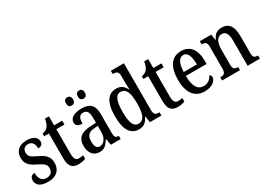

<svg xmlns="http://www.w3.org/2000/svg" viewBox="-11 -1514 3137 2279"><g transform="rotate(-30 1557.5 -375.0)"><path d="M189 10C299 10 364 -49 364 -148C364 -235 319 -275 230 -316C153 -352 125 -372 125 -423C125 -468 150 -498 200 -498C251 -498 281 -461 281 -393C324 -393 347 -415 347 -452C347 -502 303 -546 209 -546C110 -546 43 -495 43 -401C43 -314 85 -278 181 -231C256 -194 281 -173 281 -125C281 -72 252 -39 192 -39C127 -39 97 -90 97 -163C65 -163 33 -146 33 -96C33 -27 88 10 189 10Z M605 10C648 10 683 0 701 -8V-57C682 -53 664 -49 641 -49C600 -49 581 -78 581 -147V-483H692V-536H581V-659H527C518 -607 507 -580 489 -559C471 -537 446 -524 414 -520V-483H479V-146C479 -30 521 10 605 10Z M1044 -635C1069 -635 1092 -649 1092 -690C1092 -733 1069 -747 1044 -747C1017 -747 996 -733 996 -690C996 -649 1017 -635 1044 -635ZM881 -635C906 -635 930 -649 930 -690C930 -733 906 -747 881 -747C855 -747 833 -733 833 -690C833 -649 855 -635 881 -635ZM893 10C964 10 990 -27 1027 -83H1034L1049 0H1184V-44H1181C1142 -44 1128 -60 1128 -116V-374C1128 -500 1072 -547 961 -547C866 -547 797 -514 797 -449C797 -406 826 -386 884 -386C884 -451 897 -495 954 -495C1014 -495 1026 -447 1026 -373V-314L955 -311C825 -306 761 -257 761 -151C761 -41 819 10 893 10ZM927 -48C885 -48 866 -85 866 -145C866 -223 894 -263 979 -268L1027 -271V-191C1027 -108 987 -48 927 -48Z M1434 10C1502 10 1542 -28 1568 -88H1571L1585 0H1742V-44H1734C1694 -44 1667 -55 1667 -115V-760H1488V-716H1495C1533 -716 1565 -707 1565 -649V-569C1565 -533 1566 -493 1568 -461H1563C1539 -511 1501 -546 1436 -546C1323 -546 1260 -460 1260 -267C1260 -75 1323 10 1434 10ZM1460 -51C1392 -51 1365 -122 1365 -266C1365 -408 1392 -486 1459 -486C1540 -486 1565 -408 1565 -267C1565 -130 1537 -51 1460 -51Z M1965 10C2008 10 2043 0 2061 -8V-57C2042 -53 2024 -49 2001 -49C1960 -49 1941 -78 1941 -147V-483H2052V-536H1941V-659H1887C1878 -607 1867 -580 1849 -559C1831 -537 1806 -524 1774 -520V-483H1839V-146C1839 -30 1881 10 1965 10Z M2333 10C2446 10 2496 -50 2496 -94C2496 -112 2485 -124 2473 -129C2452 -87 2414 -51 2355 -51C2274 -51 2230 -116 2228 -262H2513V-305C2513 -463 2442 -547 2324 -547C2197 -547 2124 -452 2124 -264C2124 -90 2198 10 2333 10ZM2410 -315H2230C2233 -429 2266 -493 2326 -493C2386 -493 2409 -422 2410 -315Z M2574 0H2819V-44H2814C2776 -44 2750 -52 2750 -111V-318C2750 -402 2772 -480 2844 -480C2904 -480 2924 -428 2924 -343V0H3092V-44H3087C3049 -44 3026 -53 3026 -116V-351C3026 -487 2975 -547 2884 -547C2821 -547 2781 -523 2751 -457H2746L2735 -536H2578V-492H2583C2620 -492 2648 -483 2648 -425V-115C2648 -53 2619 -44 2580 -44H2574Z"/></g></svg>

Font: Noto Serif Georgian Condensed Medium
Style: Regular
Weight: 500
Width: 3
Designer: Monotype Design Team, Akaki Razmadze
Foundry: Google LLC
Version: Version 2.003